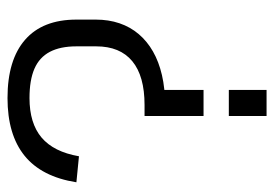

<svg xmlns="http://www.w3.org/2000/svg" viewBox="-132 -616 747 524"><g transform="rotate(-90 242.0 -353.5)"><path d="M451 -466Q451 -431 441 -401.5Q431 -372 411.5 -349Q392 -326 364 -310Q336 -294 299.5 -285.5Q263 -277 218 -277L259 -306V-172H188V-333H218Q297 -333 337.5 -366.5Q378 -400 378 -465V-519Q378 -563 363 -591.5Q348 -620 317 -633.5Q286 -647 237 -647Q168 -647 129 -614Q90 -581 78 -512L7 -519Q22 -614 79.5 -660.5Q137 -707 237 -707Q341 -707 396 -659Q451 -611 451 -519ZM259 -103V0H188V-103Z"/></g></svg>

Font: Pathway Extreme SemiCondensed Light
Style: Regular
Weight: 300
Width: 4
Version: Version 1.001;gftools[0.9.26]